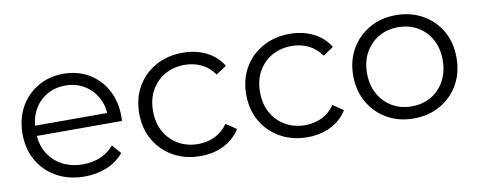

<svg xmlns="http://www.w3.org/2000/svg" viewBox="-52 -752 2443 979"><g transform="rotate(-10 1169.5 -262.5)"><path d="M322.2 4.7Q240.4 4.7 178.2 -29.7Q115.9 -64 81 -124.6Q46.1 -185.3 46.1 -263Q46.1 -341.1 79.3 -401.3Q112.6 -461.5 171.1 -495.8Q229.5 -530.2 303.2 -530.2Q376.9 -530.2 434.5 -496.6Q492.1 -462.9 525 -402.7Q557.9 -342.4 557.9 -262.9Q557.9 -258.5 557.6 -252.7Q557.4 -246.8 556.8 -241.4H100.1V-294.4H519.2L490.8 -273.2Q491.3 -329.9 466.9 -374.2Q442.4 -418.6 400.3 -443.9Q358.1 -469.3 303.2 -469.3Q248.7 -469.3 206.1 -443.9Q163.4 -418.6 139.5 -374Q115.5 -329.3 115.5 -271.5V-259.6Q115.5 -200.5 142 -154.8Q168.4 -109.2 215.6 -83.5Q262.8 -57.9 323.9 -57.9Q372.5 -57.9 413.9 -75.1Q455.3 -92.3 484.6 -127.2L524.7 -80.9Q489.5 -38.9 437.3 -17.1Q385 4.7 322.2 4.7Z M921.1 4.7Q843 4.7 781.5 -29.7Q720 -64 685.1 -124.4Q650.1 -184.8 650.1 -263Q650.1 -341.7 685.1 -401.8Q720 -461.9 781.5 -496.1Q843 -530.2 921.1 -530.2Q987.8 -530.2 1041.7 -504.1Q1095.6 -478 1127.5 -426.4L1073.8 -390.4Q1046.6 -429.7 1006.7 -448.6Q966.8 -467.6 920.5 -467.6Q863.7 -467.6 818.6 -442.2Q773.6 -416.8 747.6 -370.8Q721.6 -324.8 721.6 -263Q721.6 -201.2 747.6 -155.2Q773.6 -109.2 818.6 -83.5Q863.7 -57.9 920.5 -57.9Q966.8 -57.9 1006.7 -76.8Q1046.6 -95.7 1073.8 -135.1L1127.5 -99.1Q1095.6 -48.1 1041.7 -21.7Q987.8 4.7 921.1 4.7Z M1475.1 4.7Q1397 4.7 1335.5 -29.7Q1274 -64 1239.1 -124.4Q1204.1 -184.8 1204.1 -263Q1204.1 -341.7 1239.1 -401.8Q1274 -461.9 1335.5 -496.1Q1397 -530.2 1475.1 -530.2Q1541.8 -530.2 1595.7 -504.1Q1649.6 -478 1681.5 -426.4L1627.8 -390.4Q1600.6 -429.7 1560.7 -448.6Q1520.8 -467.6 1474.5 -467.6Q1417.7 -467.6 1372.6 -442.2Q1327.6 -416.8 1301.6 -370.8Q1275.6 -324.8 1275.6 -263Q1275.6 -201.2 1301.6 -155.2Q1327.6 -109.2 1372.6 -83.5Q1417.7 -57.9 1474.5 -57.9Q1520.8 -57.9 1560.7 -76.8Q1600.6 -95.7 1627.8 -135.1L1681.5 -99.1Q1649.6 -48.1 1595.7 -21.7Q1541.8 4.7 1475.1 4.7Z M2025.5 4.7Q1948.6 4.7 1888.3 -29.7Q1828 -64 1793.1 -124.7Q1758.1 -185.5 1758.1 -263.1Q1758.1 -341.7 1793.2 -401.6Q1828.2 -461.5 1888.3 -495.9Q1948.4 -530.2 2025.5 -530.2Q2102.6 -530.2 2163.2 -495.9Q2223.8 -461.6 2258.4 -401.7Q2292.9 -341.9 2292.9 -263.1Q2292.9 -185.3 2258.4 -124.6Q2224 -64 2163.1 -29.7Q2102.3 4.7 2025.5 4.7ZM2025.5 -57.9Q2081.9 -57.9 2126.2 -83.5Q2170.4 -109.2 2195.9 -155.7Q2221.4 -202.2 2221.4 -263Q2221.4 -324.8 2195.9 -370.8Q2170.4 -416.8 2126.2 -442.2Q2081.9 -467.6 2025.8 -467.6Q1969.7 -467.6 1925.6 -442.2Q1881.6 -416.8 1855.6 -370.8Q1829.6 -324.8 1829.6 -263Q1829.6 -202.2 1855.6 -155.7Q1881.6 -109.2 1925.6 -83.5Q1969.6 -57.9 2025.5 -57.9Z"/></g></svg>

Font: Montserrat Thin
Style: Regular
Weight: 100
Designer: Julieta Ulanovsky
Foundry: Julieta Ulanovsky
Version: Version 9.000